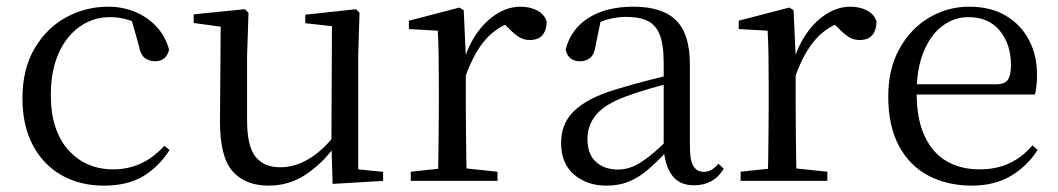

<svg xmlns="http://www.w3.org/2000/svg" viewBox="-20 -551 3225 585"><path d="M296.6 14.6Q223.8 14.6 167.8 -17.1Q111.8 -48.8 80.1 -108.5Q48.4 -168.3 48.4 -251.4Q48.4 -340.7 85.2 -403.2Q121.9 -465.8 181.5 -498.2Q241 -530.6 309.8 -530.6Q354.5 -530.6 392.7 -514.4Q430.9 -498.1 457.7 -468.8Q484.5 -439.5 495.2 -399.3Q486.3 -364.4 452.7 -364.4Q432 -364.4 419.6 -375.7Q407.1 -386.9 402.7 -413.5L377.7 -501.6L427.8 -461.9Q397.5 -482.4 370.4 -490.6Q343.3 -498.8 315 -498.8Q263.9 -498.8 222.9 -469.9Q182 -441 158.5 -388.2Q134.9 -335.4 134.9 -261.5Q134.9 -153.9 187.9 -94.5Q240.8 -35 325.2 -35Q370 -35 408.9 -52.7Q447.9 -70.3 480.8 -106.9L496.6 -93.9Q463.6 -42.3 415.9 -13.8Q368.2 14.6 296.6 14.6Z M797.9 14.6Q726.8 14.6 688.1 -29.8Q649.3 -74.2 650.3 -185.8L652.5 -483.7L674.7 -466.6L570.1 -481V-507.3L726.5 -523L737.2 -511.5L732.8 -380.4V-185.1Q732.8 -105.3 758.6 -73.3Q784.4 -41.4 833.3 -41.4Q879.8 -41.4 923.1 -68.1Q966.4 -94.9 1001.9 -141.8L1025.1 -103H998.7Q960.1 -51 910.2 -18.2Q860.3 14.6 797.9 14.6ZM993.4 9.3 989.8 -114.1V-115.5L991.4 -471.2L910.2 -480.3V-506.2L1065.2 -523L1075.4 -511.5L1071.4 -380.4V-35L1147.3 -27.4V0.2Z M1231.5 0V-27.8L1341.6 -39.6H1382.9L1495.9 -27.8V0ZM1313.9 0Q1315.1 -24.4 1315.6 -65.3Q1316.1 -106.3 1316.6 -150.7Q1317.1 -195.1 1317.1 -228.5V-289.4Q1317.1 -341 1316.5 -380.9Q1315.9 -420.7 1313.9 -457.5L1225.8 -462.4V-487.9L1379.9 -528L1392.9 -519.8L1399.3 -379V-378V-228.5Q1399.3 -195.1 1399.8 -150.7Q1400.3 -106.3 1400.8 -65.3Q1401.3 -24.4 1402.3 0ZM1398.5 -318.6 1376.9 -371H1394.7Q1410.2 -419.5 1437.1 -455.5Q1464 -491.4 1497.4 -511Q1530.8 -530.6 1566 -530.6Q1594.9 -530.6 1616.7 -519.1Q1638.6 -507.7 1645.6 -485.6Q1645.4 -459.5 1633 -444.3Q1620.7 -429.1 1593.7 -429.1Q1575.2 -429.1 1560.3 -438.7Q1545.5 -448.4 1527.8 -466.9L1504.8 -488.8L1550.3 -487.2Q1498 -473 1461.4 -432.7Q1424.8 -392.5 1398.5 -318.6Z M1827.7 14.6Q1768.5 14.6 1729.1 -19.1Q1689.6 -52.8 1689.6 -115.1Q1689.6 -153.9 1706.8 -184.3Q1723.9 -214.6 1763.4 -239Q1802.9 -263.5 1868.9 -282.3Q1910.8 -294.9 1956.8 -306.7Q2002.8 -318.5 2042.8 -327.7V-303.3Q2002.8 -293.3 1961.7 -281.5Q1920.6 -269.7 1886.6 -257Q1823.3 -233.6 1796.6 -201.7Q1769.9 -169.7 1769.9 -128.2Q1769.9 -81.6 1795.5 -58Q1821.2 -34.4 1863.1 -34.4Q1885.6 -34.4 1907.6 -43.3Q1929.6 -52.2 1957.7 -74.2Q1985.7 -96.3 2023.8 -134.4L2032.5 -87.1H2008.9Q1977.7 -53.7 1950.5 -31.1Q1923.2 -8.4 1894.1 3.1Q1865 14.6 1827.7 14.6ZM2094.8 13.6Q2050.1 13.6 2027.8 -16.6Q2005.5 -46.7 2002.2 -99.7V-103.3V-359Q2002.2 -415 1990.1 -445.3Q1977.9 -475.6 1952.7 -487.6Q1927.6 -499.6 1888 -499.6Q1859.3 -499.6 1830.1 -491.4Q1800.9 -483.2 1767.7 -464.7L1811.2 -491.9L1794.8 -412.7Q1791.2 -386 1778.7 -375.2Q1766.1 -364.3 1747.4 -364.3Q1711.2 -364.3 1703.5 -399.7Q1718.4 -461 1772.1 -495.8Q1825.8 -530.6 1910.2 -530.6Q1997.5 -530.6 2039.8 -489.2Q2082 -447.8 2082 -354.6V-107.7Q2082 -60.8 2093.1 -44.2Q2104.1 -27.5 2124.4 -27.5Q2137 -27.5 2147 -33.2Q2157 -38.8 2169.4 -52.1L2185.1 -36.7Q2169.2 -10.7 2146.6 1.4Q2124 13.6 2094.8 13.6Z M2236.5 0V-27.8L2346.6 -39.6H2387.9L2500.9 -27.8V0ZM2318.9 0Q2320.1 -24.4 2320.6 -65.3Q2321.1 -106.3 2321.6 -150.7Q2322.1 -195.1 2322.1 -228.5V-289.4Q2322.1 -341 2321.5 -380.9Q2320.9 -420.7 2318.9 -457.5L2230.8 -462.4V-487.9L2384.9 -528L2397.9 -519.8L2404.3 -379V-378V-228.5Q2404.3 -195.1 2404.8 -150.7Q2405.3 -106.3 2405.8 -65.3Q2406.3 -24.4 2407.3 0ZM2403.5 -318.6 2381.9 -371H2399.7Q2415.2 -419.5 2442.1 -455.5Q2469 -491.4 2502.4 -511Q2535.8 -530.6 2571 -530.6Q2599.9 -530.6 2621.7 -519.1Q2643.6 -507.7 2650.6 -485.6Q2650.4 -459.5 2638 -444.3Q2625.7 -429.1 2598.7 -429.1Q2580.2 -429.1 2565.3 -438.7Q2550.5 -448.4 2532.8 -466.9L2509.8 -488.8L2555.3 -487.2Q2503 -473 2466.4 -432.7Q2429.8 -392.5 2403.5 -318.6Z M2941.3 14.6Q2867.5 14.6 2809.6 -15.4Q2751.7 -45.5 2719.1 -106.2Q2686.4 -167 2686.4 -256.8Q2686.4 -341.1 2720.5 -402.5Q2754.6 -463.8 2810.8 -497.2Q2867 -530.6 2932.9 -530.6Q2998.2 -530.6 3044.4 -503.3Q3090.6 -475.9 3115.1 -429.2Q3139.7 -382.4 3139.7 -323.2Q3139.7 -286.8 3133.4 -262.9H2724.6V-294.2H3015.3Q3041.6 -294.2 3051 -308.2Q3060.3 -322.1 3060.3 -352.3Q3060.3 -416.2 3026.2 -457.5Q2992.2 -498.8 2930.6 -498.8Q2886.8 -498.8 2851 -471.6Q2815.1 -444.5 2794 -392.8Q2772.9 -341.2 2772.9 -268.7Q2772.9 -188 2797.4 -135.9Q2821.9 -83.8 2864.9 -59.4Q2908 -35 2963.5 -35Q3016.5 -35 3055.8 -53.7Q3095.2 -72.3 3125.7 -108.1L3141.6 -94.3Q3109 -43.5 3059 -14.4Q3009 14.6 2941.3 14.6Z"/></svg>

Font: Noto Serif KR ExtraLight
Style: Regular
Weight: 200
Designer: Ryoko NISHIZUKA 西塚涼子 (kana & ideographs); Frank Grießhammer (Latin, Greek & Cyrillic); Wenlong ZHANG 张文龙 (bopomofo); San
Foundry: Adobe
Version: Version 2.002-H1;hotconv 1.1.0;makeotfexe 2.6.0